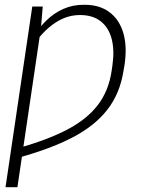

<svg xmlns="http://www.w3.org/2000/svg" viewBox="-20 -573 617 796"><path d="M149.9 -458 52.2 203.1H2.9L113.8 -545.9H157.2ZM128.9 -400.4 106 -401.4Q134.8 -450.7 168.7 -484.6Q202.6 -518.6 242.7 -536.1Q282.7 -553.7 328.6 -553.2Q392.1 -553.7 433.6 -522.7Q475.1 -491.7 491.5 -435.5Q507.8 -379.4 496.1 -303.2L492.2 -280.3Q477.5 -185.5 424.8 -117.9Q372.1 -50.3 278.8 -2.2Q185.5 45.9 48.3 83L55.2 41Q176.3 7.3 258.1 -35.4Q339.8 -78.1 385.3 -137.2Q430.7 -196.3 442.9 -279.8L446.3 -303.7Q455.1 -365.2 442.9 -411.9Q430.7 -458.5 397.7 -484.6Q364.7 -510.7 311.5 -510.7Q275.4 -510.7 243.4 -497.1Q211.4 -483.4 182.6 -458.7Q153.8 -434.1 128.9 -400.4Z"/></svg>

Font: Inter 16pt ExtraLight
Style: Italic
Weight: 250
Italic angle: -9.3988°
Version: Version 4.001;git-66647c0bb